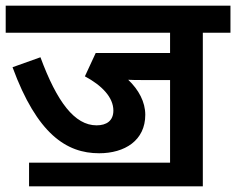

<svg xmlns="http://www.w3.org/2000/svg" viewBox="-20 -642 829 674"><path d="M82 -71V12H692V-527H789V-622H0V-527H577V-456H316L278 -374C338 -342 378 -300 378 -254C378 -218 354 -202 319 -202C242 -202 180 -284 122 -441L24 -406C110 -172 213 -104 328 -104C418 -104 490 -149 490 -239C490 -284 467 -327 430 -362C443 -361 461 -361 485 -361H577V-71Z"/></svg>

Font: Noto Sans SemiBold
Style: Italic
Weight: 600
Italic angle: -12°
Designer: Monotype Design Team
Foundry: Monotype Imaging Inc.
Version: Version 2.013